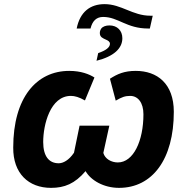

<svg xmlns="http://www.w3.org/2000/svg" viewBox="-20 -899 904 929"><path d="M227 10C292 10 342 -10 394 -71C419 -27 481 10 556 10C717 10 821 -128 821 -358C821 -495 740 -556 637 -556C581 -556 548 -541 512 -518L540 -412C569 -429 585 -435 610 -435C647 -435 674 -403 674 -346C674 -218 626 -113 550 -113C519 -113 488 -130 480 -159L509 -291H365L338 -160C313 -123 285 -109 264 -109C217 -109 189 -143 189 -212C189 -295 223 -435 323 -435C342 -435 363 -429 391 -413L437 -524C412 -540 372 -556 315 -556C156 -556 44 -426 44 -185C43 -60 118 10 227 10ZM351 -761H418C427 -798 447 -817 479 -817C552 -817 592 -761 697 -761H705L719 -823H707C622 -823 567 -879 486 -879C417 -879 367 -842 351 -761ZM447 -605C531 -626 572 -665 572 -714C572 -751 547 -776 510 -776C492 -776 478 -771 470 -761C466 -755 463 -748 463 -739C463 -719 478 -714 493 -707C502 -703 512 -698 512 -687C512 -670 493 -655 455 -642Z"/></svg>

Font: BC Sans
Style: Bold Italic
Weight: 700
Italic angle: -12°
Designer: Monotype Design Team
Province of B.C.
Foundry: Monotype Imaging Inc.
Version: Version 2.000;GOOG;noto-source:20170915:90ef993387c0